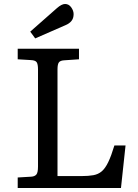

<svg xmlns="http://www.w3.org/2000/svg" viewBox="-20 -945 696 965"><path d="M69 0V-53L137 -57Q154 -58 162.5 -67.5Q171 -77 171 -108V-596Q171 -622 164.5 -632Q158 -642 135 -643L69 -647V-700H377V-647L304 -642Q283 -641 276 -631.5Q269 -622 269 -596V-60H389Q425 -60 449.5 -64.5Q474 -69 491.5 -84Q509 -99 524 -130Q539 -161 555 -214H611L588 0ZM157 -752 132 -786 266 -904Q290 -925 307 -925Q326 -925 338 -908Q350 -891 350 -874Q350 -853 339 -839.5Q328 -826 308 -818Z"/></svg>

Font: Literata 7pt
Style: Regular
Weight: 400
Designer: Latin by Veronika Burian and Jose Scaglione. Greek by Irene Vlachou. Cyrillic by Vera Evstafieva.
Foundry: TypeTogether
Version: Version 3.002